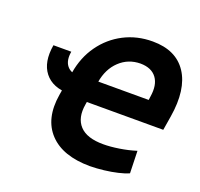

<svg xmlns="http://www.w3.org/2000/svg" viewBox="-129 -881 1080 1036"><g transform="rotate(20 411.5 -363.0)"><path d="M80.9 -534.2H183.4Q174.4 -482.3 196.8 -453.5Q219.1 -424.7 268.2 -424.2L251 -317.4Q154.4 -317.1 109 -374.9Q63.7 -432.6 80.9 -534.2ZM488.5 11.7Q331.5 11.2 255.5 -69.6Q179.5 -150.5 202.7 -292.8L225.6 -429.7Q240.8 -521.6 290.2 -590.6Q339.6 -659.7 413.9 -698.2Q488.3 -736.7 578.3 -736.7Q712.7 -736.7 773.3 -644.9Q833.9 -553 807.2 -389.5L793.8 -308H318.8L338.9 -432.6H664.8L667.4 -452.3Q678.9 -522.5 649.7 -562Q620.4 -601.5 556.8 -602Q486.9 -601.5 437.5 -554.9Q388.1 -508.4 375 -429.7L352.5 -292.8Q338.9 -212.5 380.1 -168.2Q421.3 -123.8 515.8 -124Q554.7 -123.8 605.7 -131.7Q656.7 -139.6 701.8 -153.9L705.5 -25.8Q681.6 -15.3 645.6 -6.9Q609.5 1.6 568.5 6.4Q527.4 11.2 488.5 11.7Z"/></g></svg>

Font: Inter Tight
Style: Italic
Weight: 400
Italic angle: -9.39999°
Designer: Rasmus Andersson
Foundry: rsms
Version: Version 3.002